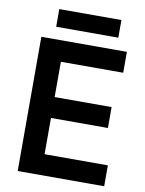

<svg xmlns="http://www.w3.org/2000/svg" viewBox="-93 -921 743 986"><g transform="rotate(10 278.0 -428.0)"><path d="M69 0V-700H515V-591H190V-407H487V-298H190V-109H520V0ZM135 -764V-856H459V-764Z"/></g></svg>

Font: Space Grotesk SemiBold
Style: Regular
Weight: 600
Designer: Florian Karsten
Foundry: Florian Karsten
Version: Version 2.000